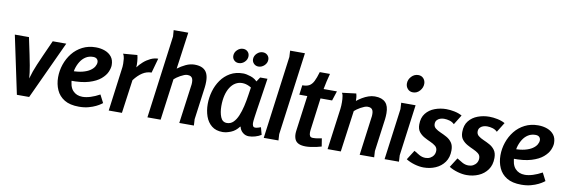

<svg xmlns="http://www.w3.org/2000/svg" viewBox="-55 -1195 4814 1632"><g transform="rotate(10 2351.5 -378.5)"><path d="M137 -497Q156 -409 167.5 -352.5Q179 -296 185.5 -261Q192 -226 195 -201Q198 -176 200 -151Q210 -187 220 -215Q230 -243 244.5 -277.5Q259 -312 282 -363.5Q305 -415 342 -497H459L227 4H121L15 -497Z M713 -510Q756 -510 792 -496.5Q828 -483 849.5 -455.5Q871 -428 871 -384Q871 -359 857 -326Q843 -293 807 -262Q771 -231 707 -211.5Q643 -192 544 -194V-277Q598 -277 637 -287Q676 -297 700.5 -313.5Q725 -330 736.5 -349.5Q748 -369 748 -387Q748 -404 737 -415Q726 -426 704 -426Q668 -426 640.5 -408.5Q613 -391 594.5 -361Q576 -331 566.5 -295Q557 -259 557 -221Q557 -145 588.5 -110.5Q620 -76 672 -76Q704 -76 742 -88Q780 -100 820 -122L855 -54Q855 -54 841.5 -44Q828 -34 802 -21Q776 -8 739.5 2Q703 12 657 12Q579 12 531.5 -17Q484 -46 462 -95.5Q440 -145 440 -204Q440 -261 458.5 -315.5Q477 -370 512 -414Q547 -458 598 -484Q649 -510 713 -510Z M1071 -507Q1077 -486 1079.5 -455Q1082 -424 1080 -402Q1099 -428 1126 -452Q1153 -476 1185.5 -491.5Q1218 -507 1251 -507L1216 -381Q1174 -381 1137.5 -357.5Q1101 -334 1067 -289L1027 0H913L961 -363Q963 -373 964 -386.5Q965 -400 965 -413Q965 -433 962.5 -456.5Q960 -480 949 -497Z M1464 -769 1420 -451Q1451 -475 1489 -493Q1527 -511 1565 -511Q1607 -511 1634 -497Q1661 -483 1673.5 -455.5Q1686 -428 1686 -387Q1686 -360 1683 -336L1645 -54L1648 0H1522L1566 -324Q1568 -333 1568.5 -342Q1569 -351 1569 -360Q1569 -378 1564 -390Q1559 -402 1548.5 -408Q1538 -414 1519 -414Q1507 -414 1491.5 -408Q1476 -402 1460 -393Q1444 -384 1430.5 -374.5Q1417 -365 1409 -357L1361 0H1247L1342 -715L1338 -769Z M2132 -500H2195Q2180 -398 2169.5 -331Q2159 -264 2153 -223.5Q2147 -183 2144 -161Q2141 -139 2140 -128Q2139 -117 2139 -109Q2139 -96 2144 -84.5Q2149 -73 2164 -73Q2174 -73 2188 -77Q2202 -81 2212 -85L2229 -22Q2207 -8 2178 0.5Q2149 9 2123 9Q2093 9 2070 -10.5Q2047 -30 2041 -59H2037Q2008 -20 1968.5 -4Q1929 12 1897 12Q1839 12 1802.5 -17.5Q1766 -47 1749 -95.5Q1732 -144 1732 -201Q1732 -256 1747.5 -310.5Q1763 -365 1794.5 -410Q1826 -455 1873.5 -482Q1921 -509 1985 -509Q2011 -509 2050.5 -496Q2090 -483 2117 -450V-365Q2083 -397 2052 -412Q2021 -427 1991 -427Q1959 -427 1933 -411.5Q1907 -396 1888 -366.5Q1869 -337 1859 -296Q1849 -255 1849 -204Q1849 -150 1865 -110Q1881 -70 1920 -70Q1952 -70 1975 -92.5Q1998 -115 2014 -153Q2030 -191 2041 -238Q2052 -285 2059 -334L2070 -407ZM2003 -660.8Q2003 -632 1981 -610.5Q1959 -589 1929.7 -589Q1906 -589 1890.5 -604.5Q1875 -620 1875 -642.6Q1875 -672 1897.5 -693.5Q1920 -715 1947.7 -715Q1972 -715 1987.5 -699.5Q2003 -684 2003 -660.8ZM2174 -660.8Q2174 -632 2151.5 -610.5Q2129 -589 2100.2 -589Q2077 -589 2061 -605Q2045 -621.1 2045 -643.2Q2045 -672 2067.5 -693.5Q2090 -715 2117.7 -715Q2142 -715 2158 -699.5Q2174 -684 2174 -660.8Z M2471 -769 2375 -54 2378 0H2251L2346 -715L2343 -769Z M2711 -633Q2702 -599 2694 -565Q2686 -531 2680 -497H2795L2768 -414H2668L2632 -139Q2631 -132 2630.5 -125Q2630 -118 2630 -111Q2630 -95 2636.5 -83.5Q2643 -72 2663 -72Q2682 -72 2701 -75Q2720 -78 2738 -82L2749 -13Q2731 -7 2707 -2Q2683 3 2659 6.5Q2635 10 2615 10Q2577 10 2554 -0.5Q2531 -11 2521 -32Q2511 -53 2511 -82Q2511 -87 2511.5 -92.5Q2512 -98 2512.5 -104Q2513 -110 2514 -116L2554 -414H2485L2496 -497Q2534 -497 2556 -509.5Q2578 -522 2593 -551.5Q2608 -581 2623 -633Z M2960 -508Q2965 -492 2966.5 -476.5Q2968 -461 2968 -445Q2989 -462 3014 -477Q3039 -492 3066.5 -501.5Q3094 -511 3121 -511Q3153 -511 3175.5 -503Q3198 -495 3213 -479.5Q3228 -464 3235 -441Q3242 -418 3242 -387Q3242 -360 3239 -336L3201 -54L3204 0H3079L3122 -324Q3124 -333 3124.5 -342Q3125 -351 3125 -360Q3125 -378 3120 -390Q3115 -402 3104.5 -408Q3094 -414 3075 -414Q3063 -414 3047.5 -408Q3032 -402 3016 -393Q3000 -384 2986.5 -374.5Q2973 -365 2965 -357L2916 0H2802L2850 -356Q2852 -370 2852.5 -384.5Q2853 -399 2853 -414Q2853 -426 2852 -440.5Q2851 -455 2848.5 -469Q2846 -483 2839 -493Z M3515 -689Q3515 -656 3491 -628.5Q3467 -601 3432 -601Q3404 -601 3386.5 -620.5Q3369 -640 3369 -667Q3369 -701 3394 -727.5Q3419 -754 3453 -754Q3481 -754 3498 -735Q3515 -716 3515 -689ZM3474 -497 3415 -55 3418 0H3294L3353 -443L3350 -497Z M3822 -395Q3805 -412 3781 -419Q3757 -426 3733 -426Q3715 -426 3698.5 -420Q3682 -414 3671.5 -401.5Q3661 -389 3661 -369Q3661 -346 3679 -331.5Q3697 -317 3724 -305.5Q3751 -294 3778 -279Q3805 -264 3823 -239Q3841 -214 3841 -172Q3841 -111 3811.5 -70Q3782 -29 3734.5 -8.5Q3687 12 3632 12Q3595 12 3553.5 0Q3512 -12 3480 -32L3532 -114Q3555 -99 3580.5 -85Q3606 -71 3634 -71Q3656 -71 3674 -80.5Q3692 -90 3703 -107Q3714 -124 3714 -147Q3714 -172 3695.5 -187Q3677 -202 3650.5 -213.5Q3624 -225 3597 -240Q3570 -255 3551.5 -278.5Q3533 -302 3533 -342Q3533 -401 3562.5 -438Q3592 -475 3639 -492.5Q3686 -510 3738 -510Q3771 -510 3808 -502.5Q3845 -495 3874 -479Z M4193 -395Q4176 -412 4152 -419Q4128 -426 4104 -426Q4086 -426 4069.5 -420Q4053 -414 4042.5 -401.5Q4032 -389 4032 -369Q4032 -346 4050 -331.5Q4068 -317 4095 -305.5Q4122 -294 4149 -279Q4176 -264 4194 -239Q4212 -214 4212 -172Q4212 -111 4182.5 -70Q4153 -29 4105.5 -8.5Q4058 12 4003 12Q3966 12 3924.5 0Q3883 -12 3851 -32L3903 -114Q3926 -99 3951.5 -85Q3977 -71 4005 -71Q4027 -71 4045 -80.5Q4063 -90 4074 -107Q4085 -124 4085 -147Q4085 -172 4066.5 -187Q4048 -202 4021.5 -213.5Q3995 -225 3968 -240Q3941 -255 3922.5 -278.5Q3904 -302 3904 -342Q3904 -401 3933.5 -438Q3963 -475 4010 -492.5Q4057 -510 4109 -510Q4142 -510 4179 -502.5Q4216 -495 4245 -479Z M4531 -510Q4574 -510 4610 -496.5Q4646 -483 4667.5 -455.5Q4689 -428 4689 -384Q4689 -359 4675 -326Q4661 -293 4625 -262Q4589 -231 4525 -211.5Q4461 -192 4362 -194V-277Q4416 -277 4455 -287Q4494 -297 4518.5 -313.5Q4543 -330 4554.5 -349.5Q4566 -369 4566 -387Q4566 -404 4555 -415Q4544 -426 4522 -426Q4486 -426 4458.5 -408.5Q4431 -391 4412.5 -361Q4394 -331 4384.5 -295Q4375 -259 4375 -221Q4375 -145 4406.5 -110.5Q4438 -76 4490 -76Q4522 -76 4560 -88Q4598 -100 4638 -122L4673 -54Q4673 -54 4659.5 -44Q4646 -34 4620 -21Q4594 -8 4557.5 2Q4521 12 4475 12Q4397 12 4349.5 -17Q4302 -46 4280 -95.5Q4258 -145 4258 -204Q4258 -261 4276.5 -315.5Q4295 -370 4330 -414Q4365 -458 4416 -484Q4467 -510 4531 -510Z"/></g></svg>

Font: Rosario
Style: Italic
Weight: 400
Italic angle: -8.05°
Designer: Hector Gatti
Foundry: Omnibus Type
Version: Version 1.201